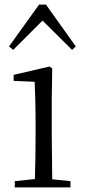

<svg xmlns="http://www.w3.org/2000/svg" viewBox="-20 -811 368 831"><path d="M292 -595 308 -610 179 -791H149L19 -610L37 -595L164 -722ZM130 0H285V-27L206 -35L204 -227V-378L206 -515L194 -523L39 -487V-461L130 -457C132 -407 134 -352 134 -285V-227C134 -173 133 -91 131 -36L44 -27V0Z"/></svg>

Font: Noto Serif TC Light
Style: Regular
Weight: 300
Designer: Ryoko NISHIZUKA 西塚涼子 (kana & ideographs); Frank Grießhammer (Latin, Greek & Cyrillic); Wenlong ZHANG 张文龙 (bopomofo); San
Foundry: Adobe
Version: Version 2.001;hotconv 1.1.0;makeotfexe 2.6.0